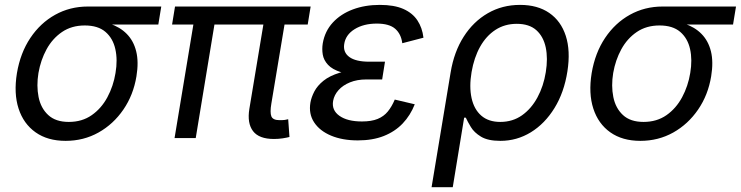

<svg xmlns="http://www.w3.org/2000/svg" viewBox="-20 -573 3075 797"><path d="M252.4 11.7Q177.7 11.7 127.7 -23.7Q77.6 -59.1 57.1 -122.3Q36.6 -185.5 50.3 -269.5Q64.5 -353.5 106 -415.5Q147.5 -477.5 209 -511.7Q270.5 -545.9 344.7 -545.9H649.4L637.2 -471.2H397.9L332 -467.3Q277.3 -467.3 237.5 -440.2Q197.8 -413.1 173.3 -368.4Q148.9 -323.7 139.6 -270Q130.9 -216.8 140.1 -170.4Q149.4 -124 180.2 -95.5Q210.9 -66.9 265.6 -66.9Q320.8 -66.9 360.8 -95Q400.9 -123 425.8 -169.4Q450.7 -215.8 459.5 -270Q468.8 -324.7 458.7 -369.4Q448.7 -414.1 417.7 -440.7Q386.7 -467.3 332 -467.3L335.9 -489.3Q391.1 -489.3 434.6 -475.1Q478 -460.9 506.3 -432.1Q534.7 -403.3 545.4 -359.6Q556.2 -315.9 546.4 -256.3Q533.7 -178.7 492.2 -118.2Q450.7 -57.6 388.9 -22.9Q327.1 11.7 252.4 11.7Z M1117.2 3.9Q1055.2 3.9 1030.3 -28.8Q1005.4 -61.5 1015.1 -121.1L1081.1 -518.1H1168.9L1106.4 -143.1Q1100.1 -106 1106.4 -90.1Q1112.8 -74.2 1140.6 -74.2Q1154.8 -74.2 1162.4 -75.2Q1169.9 -76.2 1176.3 -78.1L1181.6 -4.4Q1170.9 -1.5 1153.6 1.2Q1136.2 3.9 1117.2 3.9ZM704.6 0 790.5 -518.1H877.9L792.5 0ZM694.3 -471.2 706.5 -545.9H1269.5L1257.3 -471.2Z M1465.3 9.8Q1401.4 9.8 1354.2 -10Q1307.1 -29.8 1283.9 -65.2Q1260.7 -100.6 1268.6 -147.5Q1272.5 -169.4 1284.9 -193.4Q1297.4 -217.3 1322.8 -237.8Q1348.1 -258.3 1390.6 -271.2Q1433.1 -284.2 1496.6 -284.2H1572.8L1566.4 -243.2H1501Q1462.4 -243.2 1432.9 -231.2Q1403.3 -219.2 1385.3 -199Q1367.2 -178.7 1362.8 -154.3Q1356 -115.7 1388.9 -92.3Q1421.9 -68.8 1482.4 -68.8Q1522 -68.8 1547.6 -79.3Q1573.2 -89.8 1589.8 -110.1Q1606.4 -130.4 1618.7 -159.7L1701.7 -140.1Q1683.6 -94.2 1651.6 -60.5Q1619.6 -26.9 1573.2 -8.5Q1526.9 9.8 1465.3 9.8ZM1493.2 -261.7Q1432.1 -261.7 1395.8 -273.2Q1359.4 -284.7 1341.6 -304Q1323.7 -323.2 1319.8 -346.4Q1315.9 -369.6 1319.8 -393.1Q1328.6 -443.8 1361.6 -479.5Q1394.5 -515.1 1444.8 -533.9Q1495.1 -552.7 1556.6 -552.7Q1616.2 -552.7 1654.3 -535.9Q1692.4 -519 1712.6 -488.5Q1732.9 -458 1737.8 -416.5L1649.9 -393.6Q1645 -432.1 1620.4 -453.6Q1595.7 -475.1 1543.9 -475.1Q1489.3 -475.1 1451.7 -451.7Q1414.1 -428.2 1408.7 -389.2Q1403.8 -355.5 1430.4 -336.2Q1457 -316.9 1512.7 -316.9H1578.1L1569.3 -261.7Z M1771.5 204.1 1850.6 -272.5Q1864.7 -357.9 1904.8 -420.7Q1944.8 -483.4 2004.9 -518.1Q2064.9 -552.7 2138.7 -552.7Q2211.4 -552.7 2260 -519.3Q2308.6 -485.8 2328.6 -424.1Q2348.6 -362.3 2335.4 -277.3Q2321.8 -189.5 2281.7 -124.5Q2241.7 -59.6 2183.6 -23.9Q2125.5 11.7 2057.1 11.7Q2005.4 11.7 1976.8 -5.6Q1948.2 -22.9 1934.6 -45.7Q1920.9 -68.4 1913.6 -84.5H1906.7L1859.4 204.1ZM2056.6 -66.9Q2107.9 -66.9 2146.7 -94.2Q2185.5 -121.6 2210.9 -168.5Q2236.3 -215.3 2245.6 -273.4Q2254.9 -330.6 2245.4 -376Q2235.8 -421.4 2206.3 -447.8Q2176.8 -474.1 2125 -474.1Q2075.2 -474.1 2036.6 -449Q1998 -423.8 1972.9 -378.9Q1947.8 -334 1937.5 -273.9Q1927.2 -212.9 1937.5 -166Q1947.8 -119.1 1977.8 -93Q2007.8 -66.9 2056.6 -66.9Z M2638.2 11.7Q2563.5 11.7 2513.4 -23.7Q2463.4 -59.1 2442.9 -122.3Q2422.4 -185.5 2436 -269.5Q2450.2 -353.5 2491.7 -415.5Q2533.2 -477.5 2594.7 -511.7Q2656.2 -545.9 2730.5 -545.9H3035.2L3022.9 -471.2H2783.7L2717.8 -467.3Q2663.1 -467.3 2623.3 -440.2Q2583.5 -413.1 2559.1 -368.4Q2534.7 -323.7 2525.4 -270Q2516.6 -216.8 2525.9 -170.4Q2535.2 -124 2565.9 -95.5Q2596.7 -66.9 2651.4 -66.9Q2706.5 -66.9 2746.6 -95Q2786.6 -123 2811.5 -169.4Q2836.4 -215.8 2845.2 -270Q2854.5 -324.7 2844.5 -369.4Q2834.5 -414.1 2803.5 -440.7Q2772.5 -467.3 2717.8 -467.3L2721.7 -489.3Q2776.9 -489.3 2820.3 -475.1Q2863.8 -460.9 2892.1 -432.1Q2920.4 -403.3 2931.2 -359.6Q2941.9 -315.9 2932.1 -256.3Q2919.4 -178.7 2877.9 -118.2Q2836.4 -57.6 2774.7 -22.9Q2712.9 11.7 2638.2 11.7Z"/></svg>

Font: Inter Variable
Style: Italic
Weight: 400
Italic angle: -9.39999°
Designer: Rasmus Andersson
Foundry: rsms
Version: Version 4.001;git-9221beed3